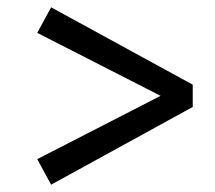

<svg xmlns="http://www.w3.org/2000/svg" viewBox="-20 -588 589 526"><path d="M508 -356V-295L120 -82L82 -152L458 -345V-306L82 -498L120 -568Z"/></svg>

Font: Source Serif 4 SemiBold
Style: Italic
Weight: 600
Italic angle: -12°
Designer: Frank Grießhammer
Foundry: Adobe Systems Incorporated
Version: Version 4.004;hotconv 1.0.116;makeotfexe 2.5.65601